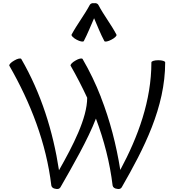

<svg xmlns="http://www.w3.org/2000/svg" viewBox="-20 -1207 1138 1253"><path d="M527 -939C552 -987 572 -1038 594 -1088C616 -1038 635 -987 661 -939C664 -932 685 -936 707 -948C729 -959 744 -974 740 -981C705 -1048 657 -1108 622 -1175C617 -1184 606 -1188 594 -1186C582 -1188 571 -1184 566 -1175C530 -1108 483 -1048 447 -981C444 -974 459 -959 480 -948C502 -936 523 -932 527 -939ZM374 16C452 -120 554 -297 606 -433C659 -292 697 -146 715 4C717 15 728 24 742 25C755 29 768 26 774 16C920 -238 1058 -506 1058 -800C1058 -808 1038 -814 1013 -814C988 -814 968 -808 968 -800C968 -552 882 -316 765 -98C739 -261 698 -421 638 -574C639 -573 639 -574 638 -575C605 -660 565 -743 519 -822C515 -829 494 -825 473 -812C451 -800 437 -784 441 -778C480 -710 516 -640 549 -569C549 -436 456 -256 365 -96C326 -351 248 -599 119 -822C115 -829 94 -825 73 -812C51 -800 37 -784 41 -778C180 -536 282 -273 315 4C317 15 328 24 342 25C355 29 368 26 374 16Z"/></svg>

Font: Nupuram
Style: Regular
Weight: 400
Designer: Santhosh Thottingal (santhosh.thottingal@gmail.com)
Foundry: SMC
Version: Version 1.000